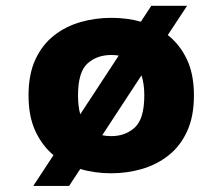

<svg xmlns="http://www.w3.org/2000/svg" viewBox="-20 -572 750 646"><path d="M354.5 11Q298 11 250 -3.5L212.5 53.5H92L160 -50Q122 -81.5 99 -131Q76 -180.5 76 -251Q76 -322.5 99.2 -372.2Q122.5 -422 162 -452.8Q201.5 -483.5 251.2 -497.8Q301 -512 354.5 -512Q407.5 -512 454 -499L489 -552.5H609.5L544.5 -454Q584.5 -423 608.5 -373Q632.5 -323 632.5 -251Q632.5 -179.5 609.2 -129.5Q586 -79.5 546.2 -48.5Q506.5 -17.5 456.8 -3.2Q407 11 354.5 11ZM242.5 -251Q242.5 -214.5 250 -187.5L379.5 -385Q368 -387 354.5 -387Q306 -387 274.2 -358.2Q242.5 -329.5 242.5 -251ZM354.5 -114Q402 -114 433.8 -143.2Q465.5 -172.5 465.5 -251Q465.5 -290.5 456 -318.5L324 -117Q338 -114 354.5 -114Z"/></svg>

Font: League Mono
Style: Bold
Weight: 700
Width: 6
Designer: Tyler Finck
Foundry: The League of Moveable Type / Tyler Finck
Version: Version 2.300;RELEASE